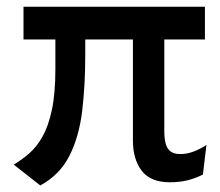

<svg xmlns="http://www.w3.org/2000/svg" viewBox="-20 -531 656 572"><path d="M100 21.5 21 -40.5Q45 -55 67.2 -74.2Q89.5 -93.5 107 -124.8Q124.5 -156 134.8 -204.8Q145 -253.5 145 -326.5V-413.5H50V-511H590.5V-413.5H469.5V-139Q469.5 -120.5 473 -105.2Q476.5 -90 486.8 -81Q497 -72 517 -72Q536.5 -72 556 -79.2Q575.5 -86.5 595 -99L584.5 -11Q564 -0.5 540 5.8Q516 12 486 12Q428 12 402 -22.5Q376 -57 376 -112V-413.5H234V-367.5Q234 -276.5 224.8 -200Q215.5 -123.5 186.8 -66.8Q158 -10 100 21.5Z"/></svg>

Font: Overpass Mono Medium
Style: Regular
Weight: 500
Monospace: yes
Designer: Delve Withrington, Dave Bailey
Foundry: Delve Fonts LLC
Version: Version 4.000